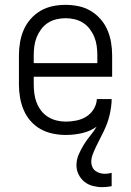

<svg xmlns="http://www.w3.org/2000/svg" viewBox="-20 -548 540 791"><path d="M401 223Q382 223 362.5 218Q343 213 328 201Q313 189 304 171Q295 153 295 133Q295 110 304 89Q313 68 325 48.5Q337 29 351.5 11.5Q366 -6 378 -26Q351 -7 318 0.5Q285 8 251 8Q225 8 198 2.5Q171 -3 147.5 -16Q124 -29 106 -49.5Q88 -70 77.5 -95Q67 -120 62.5 -146.5Q58 -173 58 -200V-320Q58 -347 62.5 -373.5Q67 -400 77.5 -424.5Q88 -449 106 -469.5Q124 -490 147 -503.5Q170 -517 196.5 -522.5Q223 -528 250 -528Q277 -528 303.5 -522.5Q330 -517 353 -503.5Q376 -490 394 -469.5Q412 -449 422.5 -424.5Q433 -400 437.5 -373.5Q442 -347 442 -320V-232H119V-200Q119 -181 121.5 -162Q124 -143 131 -125Q138 -107 150 -91.5Q162 -76 178.5 -66Q195 -56 213.5 -51.5Q232 -47 251 -47Q273 -47 295 -51.5Q317 -56 335.5 -67.5Q354 -79 366 -98.5Q378 -118 379 -140H440Q440 -123 437.5 -106Q435 -89 431 -72Q427 -55 421 -39Q415 -23 407.5 -7.5Q400 8 392 23.5Q384 39 376.5 54.5Q369 70 362.5 86.5Q356 103 356 120Q356 130 360.5 140Q365 150 373 156Q381 162 391.5 165Q402 168 412 168Q419 168 426 167Q433 166 440 164V219Q430 221 420.5 222Q411 223 401 223ZM119 -288H381V-320Q381 -339 378.5 -358Q376 -377 369 -394.5Q362 -412 350.5 -427.5Q339 -443 323 -453.5Q307 -464 288 -468.5Q269 -473 250 -473Q231 -473 212 -468.5Q193 -464 177 -453.5Q161 -443 149.5 -427.5Q138 -412 131 -394.5Q124 -377 121.5 -358Q119 -339 119 -320Z"/></svg>

Font: Iosevka Custom Light
Style: Regular
Weight: 300
Monospace: yes
Designer: Belleve Invis
Foundry: Belleve Invis
Version: Version 27.3.5